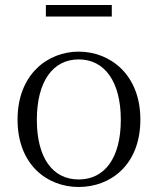

<svg xmlns="http://www.w3.org/2000/svg" viewBox="-20 -732 630 766"><path d="M294 14C421 14 540 -74 540 -255C540 -435 419 -526 294 -526C170 -526 50 -435 50 -255C50 -75 168 14 294 14ZM294 -16C191 -16 127 -101 127 -254C127 -407 191 -495 294 -495C397 -495 462 -407 462 -254C462 -101 397 -16 294 -16ZM163 -666H426V-712H163Z"/></svg>

Font: Noto Serif CJK HK Light
Style: Regular
Weight: 300
Designer: Ryoko NISHIZUKA 西塚涼子 (kana & ideographs); Frank Grießhammer (Latin, Greek & Cyrillic); Wenlong ZHANG 张文龙 (bopomofo); San
Foundry: Adobe
Version: Version 2.001;hotconv 1.1.0;makeotfexe 2.6.0